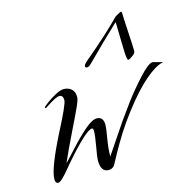

<svg xmlns="http://www.w3.org/2000/svg" viewBox="-115 -902 1025 1032"><g transform="rotate(-15 397.5 -385.5)"><path d="M646 -788Q652 -788 652 -780Q652 -758 657 -675Q662 -592 662 -568Q662 -559 658 -553.5Q654 -548 641 -539Q626 -528 619 -528Q612 -528 610 -576Q609 -598 608.5 -628.5Q608 -659 607 -693.5Q606 -728 606 -740H604Q528 -669 415 -556Q405 -546 394 -546Q385 -546 385 -556Q385 -564 405 -581Q534 -689 614 -771Q616 -773 632 -781Q634 -782 637 -783.5Q640 -785 642.5 -786.5Q645 -788 646 -788ZM394 5Q382 17 364 17Q321 17 321 -48Q321 -64 331.5 -122Q342 -180 342 -205Q342 -222 334 -222Q301 -222 168 -68Q162 -61 150.5 -47Q139 -33 131.5 -24.5Q124 -16 114.5 -6.5Q105 3 97.5 8Q90 13 85 13Q69 13 69 -11Q69 -69 160 -248Q231 -385 231 -407Q231 -436 210 -436Q191 -436 134 -398Q125 -392 124 -392Q120 -392 120 -396Q120 -400 126 -404Q130 -408 147.5 -421Q165 -434 194 -450Q223 -466 242 -466Q269 -466 285.5 -450.5Q302 -435 302 -406Q302 -391 283.5 -350.5Q265 -310 224 -226.5Q183 -143 154 -77Q161 -83 214 -141Q267 -199 307.5 -233.5Q348 -268 373 -268Q410 -268 410 -222Q410 -204 400.5 -149.5Q391 -95 391 -51Q463 -159 505 -220Q533 -260 570.5 -310.5Q608 -361 663 -421.5Q718 -482 741 -482Q744 -482 749 -480.5Q754 -479 761.5 -477Q769 -475 776 -473Q795 -469 795 -468Q795 -467 792 -466.5Q789 -466 782.5 -464Q776 -462 770 -459Q725 -439 664 -380Q598 -315 522 -208Q487 -158 457.5 -107Q428 -56 413 -27.5Q398 1 394 5Z"/></g></svg>

Font: Miama Nueva
Style: Medium
Weight: 400
Italic angle: -28°
Version: Version 1.0